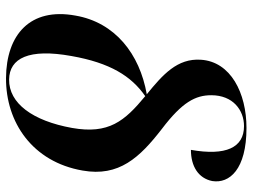

<svg xmlns="http://www.w3.org/2000/svg" viewBox="-118 -690 819 622"><g transform="rotate(90 291.0 -379.5)"><path d="M233 10C377 11 505 -76 533 -238C554 -356 491 -423 398 -495C311 -561 289 -604 289 -655C289 -725 337 -761 389 -761C459 -761 486 -702 466 -589C519 -589 558 -613 567 -658C576 -714 529 -769 395 -769C282 -769 180 -718 174 -621C169 -545 222 -498 286 -446C155 -423 53 -343 31 -215C4 -68 93 9 233 10ZM238 0C169 -1 137 -64 162 -202C184 -327 227 -396 292 -441C373 -374 416 -323 395 -204C372 -76 315 1 238 0Z"/></g></svg>

Font: Noto Serif Display SemiBold
Style: Italic
Weight: 600
Italic angle: -12°
Designer: Monotype Design Team
Foundry: Monotype Imaging Inc.
Version: Version 2.009